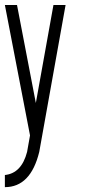

<svg xmlns="http://www.w3.org/2000/svg" viewBox="-44 -606 357 772"><path d="M76.7 -61.5 -24.4 -585.9H24.4L100.1 -191.9L170.9 -585.9H219.7L113.8 4.9Q79.1 146.5 -24.4 146.5V97.7Q42.5 90.8 64.9 4.9Z"/></svg>

Font: Daray
Style: Regular
Weight: 400
Designer: Maxim Raikov
Foundry: Maxim Raikov
Version: Version 1.00 May 24, 2021, initial release